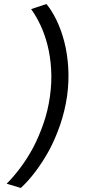

<svg xmlns="http://www.w3.org/2000/svg" viewBox="-20 -763 440 950"><path d="M312 -288Q322 -363 317.5 -431Q313 -499 298 -557Q283 -615 260 -662.5Q237 -710 210 -743L134 -718Q158 -685 179.5 -640Q201 -595 215 -540Q229 -485 233 -421Q237 -357 227.1 -286Q217.2 -215 194.8 -151Q172.5 -87 143.8 -32Q114 23 80 68Q46 113 13 146L83 167Q119 134 155 86.5Q191 39 223 -19Q254 -77 277.5 -145Q301 -213 312 -288Z"/></svg>

Font: Josefin Slab Thin
Style: Italic
Weight: 100
Italic angle: -12°
Designer: Santiago Orozco
Foundry: Typemade
Version: Version 2.000